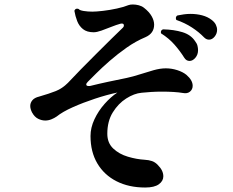

<svg xmlns="http://www.w3.org/2000/svg" viewBox="-20 -794 1040 857"><path d="M628 43Q555 43 500 15Q445 -13 414.5 -64.5Q384 -116 384 -187Q384 -224 401.5 -261.5Q419 -299 447 -330.5Q475 -362 504 -381Q457 -371 404 -353.5Q351 -336 305 -315.5Q259 -295 233 -274Q223 -267 209.5 -261.5Q196 -256 182 -256Q166 -256 150 -264Q134 -272 123 -292Q115 -308 115 -321Q115 -335 124.5 -346.5Q134 -358 155 -363Q200 -376 229 -387.5Q258 -399 283 -424Q307 -450 340.5 -484Q374 -518 410 -554Q446 -590 477.5 -621Q509 -652 529 -671Q533 -675 533 -680Q533 -692 517 -688Q499 -683 476.5 -674Q454 -665 433 -657.5Q412 -650 398 -650Q368 -650 350.5 -664Q333 -678 324.5 -700Q316 -722 312 -746Q317 -759 331 -754Q335 -748 353.5 -745Q372 -742 392 -742Q409 -742 439.5 -745.5Q470 -749 502 -756Q534 -763 553 -771Q561 -774 573 -774Q586 -774 599.5 -770.5Q613 -767 623 -759Q646 -741 657 -721.5Q668 -702 668 -684Q668 -645 629 -628Q586 -610 545.5 -581.5Q505 -553 470 -522.5Q435 -492 409.5 -466.5Q384 -441 372 -429Q365 -422 365 -417Q365 -410 376 -410Q382 -410 385 -411Q421 -420 463 -429Q505 -438 545 -446Q573 -452 604 -462Q635 -472 665 -480.5Q695 -489 720 -489Q746 -489 771 -481Q796 -473 812 -460Q840 -436 840 -411Q840 -395 828 -385Q816 -375 796 -379Q779 -382 754.5 -383.5Q730 -385 703 -385Q678 -385 654.5 -383.5Q631 -382 612 -380Q579 -377 543.5 -354.5Q508 -332 483.5 -292.5Q459 -253 459 -197Q459 -156 485.5 -131Q512 -106 551 -94.5Q590 -83 625 -81Q644 -80 658.5 -75Q673 -70 685 -57Q709 -33 709 -7Q709 14 689 28.5Q669 43 628 43ZM802 -537Q784 -566 759 -594.5Q734 -623 699 -645Q698 -647 698 -650Q698 -660 708 -663Q756 -662 794 -650.5Q832 -639 851 -610Q859 -600 861.5 -589.5Q864 -579 864 -570Q864 -550 852 -536Q840 -522 826 -522Q811 -522 802 -537ZM891 -627Q868 -651 836.5 -671.5Q805 -692 767 -705Q765 -709 765 -713Q765 -721 772 -725Q786 -728 801 -730Q816 -732 830 -732Q858 -732 882.5 -725.5Q907 -719 925 -705Q938 -695 943.5 -683.5Q949 -672 949 -661Q949 -644 938 -630.5Q927 -617 913 -617Q901 -617 891 -627Z"/></svg>

Font: Zen Antique
Style: Regular
Weight: 400
Designer: Yoshimichi Ohira
Foundry: Positype
Version: Version 1.001